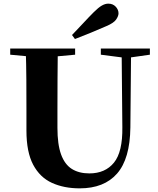

<svg xmlns="http://www.w3.org/2000/svg" viewBox="-20 -1013 869 1053"><path d="M375 -821Q406 -853 436 -885.5Q466 -918 494 -946Q520 -972 538.5 -982.5Q557 -993 574 -993Q599 -993 614.5 -976.5Q630 -960 630 -940Q630 -925 617 -906Q604 -887 564 -870Q521 -851 478 -833.5Q435 -816 391 -799ZM417 20Q331 20 265 -10Q199 -40 162 -109.5Q125 -179 125 -297V-406Q125 -490 124.5 -576Q124 -662 121 -747H297Q296 -662 295.5 -577Q295 -492 295 -406V-312Q295 -221 315 -166Q335 -111 374 -86.5Q413 -62 470 -62Q557 -62 605 -121Q653 -180 651 -316L647 -747H699L695 -314Q693 -142 622 -61Q551 20 417 20ZM36 -713V-747H392V-713L228 -698H198ZM533 -713V-747H802V-713L689 -697H657Z"/></svg>

Font: Noto Serif TC ExtraLight Black
Style: Regular
Weight: 900
Version: Version 2.003-H1;hotconv 1.1.1;makeotfexe 2.6.0